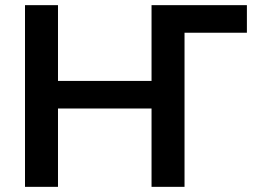

<svg xmlns="http://www.w3.org/2000/svg" viewBox="-20 -725 982 745"><path d="M77 0V-705H205V-411H568V-705H938V-598H696V0H568V-304H205V0Z"/></svg>

Font: NunitoSans3
Style: Bold
Weight: 700
Designer: Vernon Adams
Foundry: Vernon Adams
Version: Version 3.101;gftools[0.9.27]